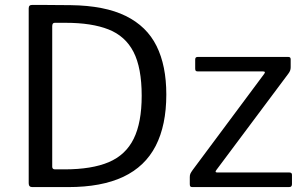

<svg xmlns="http://www.w3.org/2000/svg" viewBox="-20 -762 1243 782"><path d="M111.4 0Q96.9 0 96.9 -15.5V-727.9Q96.9 -735.3 100.4 -738.7Q103.9 -742 111.6 -742Q128.6 -742 149.1 -742Q169.5 -742 190.7 -741.6Q212 -741.3 232 -741.3Q252 -741.3 268.2 -741Q406.5 -739.2 492.2 -697Q577.9 -654.8 617.6 -574.7Q657.4 -494.7 657.4 -377.1Q657.4 -252 614.1 -167.8Q570.8 -83.7 482.1 -41.8Q393.4 0 257.7 0ZM204.6 -72.2H242.7Q353.6 -72.2 422.9 -101.5Q492.1 -130.9 524.6 -197Q557.1 -263.1 557.1 -371.8Q557.1 -486 523.7 -550.7Q490.3 -615.3 421.8 -642.2Q353.4 -669.1 247.8 -669.1H202.7Q192.7 -669.1 192.7 -655.1V-82.8Q192.7 -72.2 204.6 -72.2ZM764.5 0Q757.5 0 755.3 -2.5Q753 -4.9 753 -12V-41Q753 -49 755.4 -54.5Q757.9 -60 764.6 -69.5L1055.9 -460.9Q1063.5 -471.1 1051 -471.1H786.2Q779.7 -471.1 777.4 -473.5Q775 -476 775 -482.5V-519.4Q775 -530 784.3 -530H1155Q1163.9 -530 1163.9 -520.4V-488Q1163.9 -480.6 1161.7 -474.7Q1159.5 -468.7 1154.1 -461.5L861.4 -69.8Q853.2 -59.5 865.1 -59.5H1158.5Q1169.2 -59.5 1169.2 -49.9V-11.9Q1169.2 -6.5 1166.5 -3.2Q1163.7 0 1156.5 0H764.5Z"/></svg>

Font: Libre Franklin Thin
Style: Regular
Weight: 100
Designer: Pablo Impallari, Rodrigo Fuenzalida, Nhung Nguyen
Foundry: Impallari Type
Version: Version 3.000